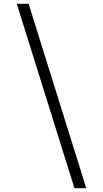

<svg xmlns="http://www.w3.org/2000/svg" viewBox="-20 -843 540 1006"><path d="M370 143 68 -823H130L432 143Z"/></svg>

Font: Iosevka Curly Slab Light
Style: Regular
Weight: 300
Monospace: yes
Designer: Belleve Invis
Foundry: Belleve Invis
Version: Version 22.1.2; ttfautohint (v1.8.4)